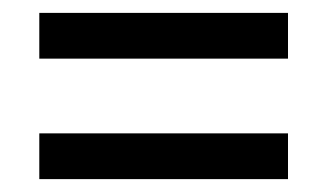

<svg xmlns="http://www.w3.org/2000/svg" viewBox="-20 -506 508 298"><path d="M41 -415V-486H427V-415ZM41 -228V-299H427V-228Z"/></svg>

Font: Noto Serif Georgian Condensed ExtraBold
Style: Regular
Weight: 800
Width: 3
Designer: Monotype Design Team, Akaki Razmadze
Foundry: Google LLC
Version: Version 2.003; ttfautohint (v1.8.4.7-5d5b)